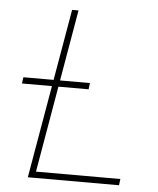

<svg xmlns="http://www.w3.org/2000/svg" viewBox="-52 -756 659 800"><g transform="rotate(5 278.0 -355.5)"><path d="M126 -26.4H479L475.6 0H94.2L217.3 -710.9H244.1ZM314.5 -387.2H35.6L39.6 -413.6H317.9Z"/></g></svg>

Font: Roboto Thin
Style: Italic
Weight: 250
Italic angle: -12°
Designer: Google
Version: Version 2.134; 2016